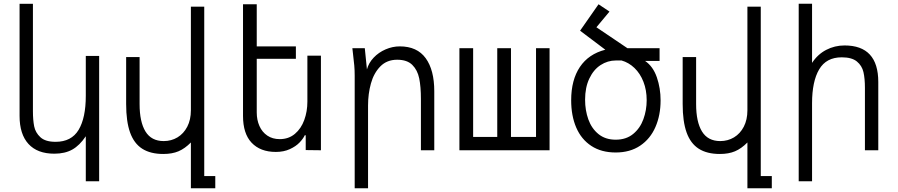

<svg xmlns="http://www.w3.org/2000/svg" viewBox="-20 -810 4840 1035"><path d="M273 18.5Q181.5 18.5 133.5 -34Q85.5 -86.5 85.5 -185V-789.5H157.5V-210.5Q157.5 -163 164.2 -129Q171 -95 197.8 -70.2Q224.5 -45.5 279.5 -45.5Q365 -45.5 403.8 -110Q442.5 -174.5 442.5 -293.5V-508.5H514.5V167H442.5V-75.5Q409.5 -26 369.8 -3.8Q330 18.5 273 18.5Z M860.5 20Q791 20 746.8 -8.2Q702.5 -36.5 681.2 -95.8Q660 -155 660 -249V-502.5H732.5V-249Q732.5 -153 764.2 -101.2Q796 -49.5 862.5 -49.5Q903.5 -49.5 936.8 -69.5Q970 -89.5 989.5 -127Q1009 -164.5 1009 -215.5V-774H1081V139H1140.5V205H1009V-42Q976.5 -9 942.2 5.5Q908 20 860.5 20Z M1336 -41Q1290 -90 1290 -185V-787H1364V-560H1575V-493H1364V-204Q1364 -163.5 1378.5 -130.8Q1393 -98 1421 -79Q1449 -60 1488 -60Q1536 -60 1569.8 -88.5Q1603.5 -117 1620.2 -163.2Q1637 -209.5 1637 -262V-510H1710V0L1628 -1V-81H1623Q1614.5 -62.5 1594.8 -41.8Q1575 -21 1542.2 -6Q1509.5 9 1467 9Q1383 9 1336 -41Z M1882.5 -523.5 1879.5 -550H1946.5L1958 -436Q1967.5 -471 1994.2 -499.2Q2021 -527.5 2058.5 -543.8Q2096 -560 2135 -560Q2228.5 -560 2274.8 -496.2Q2321 -432.5 2321 -318V0H2249V-277Q2249 -342.5 2239.8 -387.5Q2230.5 -432.5 2202.5 -460.2Q2174.5 -488 2121 -488Q2065.5 -488 2030.2 -452Q1995 -416 1979.5 -360Q1964 -304 1964 -241V205H1892V-402Q1892 -431.5 1889.8 -456.5Q1887.5 -481.5 1882.5 -523.5Z M2942.5 0H2456.5V-550H2530.5V-72H2660.5V-550H2734.5V-72H2869.5V-550H2942.5Z M3059 -269.5Q3059 -379 3106 -449Q3153 -519 3243 -542L3107 -644.5L3206.5 -787L3265.5 -747.5L3195 -663L3362.5 -550H3535.5V-481.5H3457.5Q3500.5 -452 3520.8 -393.2Q3541 -334.5 3541 -269Q3541 -189 3513.2 -125.2Q3485.5 -61.5 3431 -24.8Q3376.5 12 3299 12Q3221.5 12 3167.5 -23.5Q3113.5 -59 3086.2 -122.5Q3059 -186 3059 -269.5ZM3466 -270Q3466 -324.5 3448.5 -369.2Q3431 -414 3400.2 -443.5Q3369.5 -473 3330.5 -484H3300Q3255.5 -484 3217.5 -459.2Q3179.5 -434.5 3156.8 -386.5Q3134 -338.5 3134 -272.5Q3134 -215.5 3151.5 -166.5Q3169 -117.5 3206.2 -87.2Q3243.5 -57 3299 -57Q3355.5 -57 3393 -87.8Q3430.5 -118.5 3448.2 -167.2Q3466 -216 3466 -270Z M3860.5 20Q3791 20 3746.8 -8.2Q3702.5 -36.5 3681.2 -95.8Q3660 -155 3660 -249V-502.5H3732.5V-249Q3732.5 -153 3764.2 -101.2Q3796 -49.5 3862.5 -49.5Q3903.5 -49.5 3936.8 -69.5Q3970 -89.5 3989.5 -127Q4009 -164.5 4009 -215.5V-774H4081V139H4140.5V205H4009V-42Q3976.5 -9 3942.2 5.5Q3908 20 3860.5 20Z M4285.5 -790H4357.5V-471Q4387.5 -517 4433.5 -541Q4479.5 -565 4532.5 -565Q4714.5 -565 4714.5 -368V0H4642.5V-336Q4642.5 -387 4634.5 -421.5Q4626.5 -456 4599.2 -478.5Q4572 -501 4517.5 -501Q4434 -501 4395.8 -436Q4357.5 -371 4357.5 -253V167H4285.5Z"/></svg>

Font: JuliaMono Light
Style: Regular
Weight: 300
Monospace: yes
Designer: cormullion
Foundry: corm
Version: Version 0.054; ttfautohint (v1.8.4)